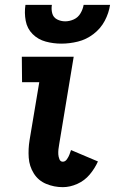

<svg xmlns="http://www.w3.org/2000/svg" viewBox="-20 -764 474 792"><path d="M239 8Q269 8 299 -5.5Q329 -19 350 -44Q371 -69 384 -98L273 -145Q270 -136 266.5 -126.5Q263 -117 256 -107Q249 -97 239 -97Q229 -97 225 -107.5Q221 -118 220.5 -127.5Q220 -137 221 -147.5Q222 -158 224 -168L284 -530H70L71 -425H142L102 -186Q96 -149 98.5 -113.5Q101 -78 119.5 -48.5Q138 -19 170.5 -5.5Q203 8 239 8ZM233 -584Q267 -584 301.5 -592.5Q336 -601 365.5 -623.5Q395 -646 412 -678Q429 -710 434 -744H325Q322 -726 312 -709Q302 -692 284.5 -684Q267 -676 249 -676Q231 -676 215.5 -684Q200 -692 195.5 -709Q191 -726 194 -744H85Q80 -711 86 -678.5Q92 -646 114.5 -623.5Q137 -601 168.5 -592.5Q200 -584 233 -584Z"/></svg>

Font: Iosevka Sparkle
Style: Bold Italic
Weight: 700
Italic angle: -9°
Designer: Belleve Invis
Foundry: Belleve Invis
Version: Version 4.5.0; ttfautohint (v1.8.3)